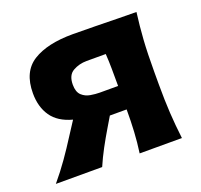

<svg xmlns="http://www.w3.org/2000/svg" viewBox="-95 -608 749 715"><g transform="rotate(-20 280.0 -251.0)"><path d="M11 0Q42 -37 68 -74Q94 -111 117 -147.5L153 -203Q97 -218 71.5 -255Q46 -292 46 -346Q46 -431.5 102.8 -467Q159.5 -502.5 260.5 -502.5Q304 -502.5 351.5 -501.5Q399 -500.5 441.5 -499.8Q484 -499 512 -499Q505 -445.5 501.5 -393Q498 -340.5 498 -266V-216Q498 -154 501 -103.8Q504 -53.5 510.5 0H343Q349 -42.5 351.2 -82.5Q353.5 -122.5 353.5 -170.5H287L263.5 -131Q244 -98.5 226.2 -65.5Q208.5 -32.5 194.5 0ZM280.5 -263.5H353.5V-267Q353.5 -301.5 353.2 -331.8Q353 -362 351 -391H275Q245.5 -391 221 -377.2Q196.5 -363.5 196.5 -325.5Q196.5 -296.5 210.8 -283.2Q225 -270 244.8 -266.8Q264.5 -263.5 280.5 -263.5Z"/></g></svg>

Font: Commissioner Flair
Style: Bold
Weight: 700
Designer: Kostas Bartsokas
Foundry: Kostas Bartsokas
Version: Version 1.000; ttfautohint (v1.8.3)